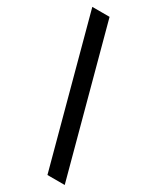

<svg xmlns="http://www.w3.org/2000/svg" viewBox="-220 -823 813 995"><g transform="rotate(30 186.5 -325.5)"><path d="M252.1 109.4H355.5L121.1 -761.4H17.8Z"/></g></svg>

Font: Magic Ui Pro Semi Bold
Style: Regular
Weight: 600
Designer: Stefan Endress, Andreas Faust
Version: Version 1.000;FEAKit 1.0